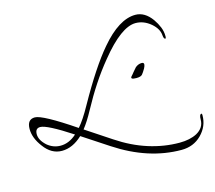

<svg xmlns="http://www.w3.org/2000/svg" viewBox="-105 -712 1122 1004"><g transform="rotate(-15 455.5 -209.5)"><path d="M759 163Q580 163 405 48L265 -44Q212 6 154 6Q97 6 57 -49Q19 -99 19 -148Q19 -200 61 -200Q102 -200 269 -87Q300 -122 338 -191Q440 -373 518 -464Q618 -582 707 -582Q758 -582 796 -529Q812 -506 821.5 -482.5Q831 -459 831 -434V-430Q831 -421 827 -421Q819 -421 817 -441Q815 -477 779 -508Q741 -540 697 -540Q619 -540 504 -398Q461 -346 422.5 -287.5Q384 -229 349 -164Q317 -105 291 -73L427 17Q508 71 591.5 97.5Q675 124 759 124Q815 124 853 104Q896 80 896 36Q896 7 908 7Q911 7 911 16Q911 76 867 120Q824 163 759 163ZM628 -261Q593 -261 605 -276Q609 -280 613 -285Q617 -290 621 -295Q625 -300 630 -305.5Q635 -311 640 -317Q656 -330 674 -330Q686 -330 686 -320Q686 -312 679 -299Q668 -280 660 -270.5Q652 -261 628 -261ZM154 -22Q200 -22 241 -59Q111 -144 75 -144Q48 -144 48 -112Q48 -80 82 -49Q114 -22 154 -22Z"/></g></svg>

Font: Whisper
Style: Regular
Weight: 400
Designer: Robert E. Leuschke
Foundry: Robert E. Leuschke
Version: Version 1.010; ttfautohint (v1.8.4.7-5d5b)